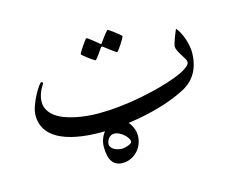

<svg xmlns="http://www.w3.org/2000/svg" viewBox="-72 -416 804 658"><g transform="rotate(-15 330.0 -87.0)"><path d="M616.2 -165Q616.2 -152.8 614 -137.9Q611.8 -123 605.7 -107.7Q599.6 -92.3 587.9 -77.9Q576.2 -63.5 557.1 -51.8Q529.3 -36.1 492.4 -22.9Q455.6 -9.8 414.3 -0.5Q373 8.8 329.6 13.9Q286.1 19 245.1 19Q196.3 19 158.4 11.7Q120.6 4.4 94.7 -9.8Q68.8 -23.9 55.4 -45.2Q42 -66.4 42 -94.2Q42 -109.4 48.6 -127.9Q55.2 -146.5 63.7 -162.6Q72.3 -178.7 80.1 -189.5Q87.9 -200.2 89.8 -200.2Q92.3 -200.2 94.5 -198.2Q96.7 -196.3 95.2 -193.8Q93.3 -190.4 89.6 -184.6Q85.9 -178.7 82.5 -170.9Q79.1 -163.1 76.7 -153.8Q74.2 -144.5 74.2 -133.8Q74.2 -117.2 82.3 -104Q90.3 -90.8 103.8 -81.1Q117.2 -71.3 135 -64.7Q152.8 -58.1 172.6 -54Q192.4 -49.8 213.1 -47.9Q233.9 -45.9 252.9 -45.9Q289.1 -45.9 328.1 -50Q367.2 -54.2 405 -61.5Q442.9 -68.8 476.8 -78.1Q510.7 -87.4 536.6 -97.4Q562.5 -107.4 577.6 -117.9Q592.8 -128.4 592.8 -137.2Q592.8 -142.1 588.4 -149.7Q584 -157.2 578.4 -166Q572.8 -174.8 568.4 -183.6Q564 -192.4 564 -199.2Q564 -204.1 566.7 -212.4Q569.3 -220.7 572.5 -229.5Q575.7 -238.3 579.1 -246.1Q582.5 -253.9 584 -257.8Q591.3 -249 597.4 -237.3Q603.5 -225.6 607.7 -212.6Q611.8 -199.7 614 -187.3Q616.2 -174.8 616.2 -165ZM400.4 -280.8Q400.4 -278.8 396 -271Q391.6 -263.2 386 -254.6Q380.4 -246.1 375.2 -239.3Q370.1 -232.4 368.2 -232.4Q367.2 -232.4 360.6 -237.1Q354 -241.7 346.2 -247.6Q337.4 -254.4 326.2 -262.7Q322.8 -266.1 319.3 -262.7Q312 -252.4 306.2 -243.7Q300.8 -236.3 296.1 -230.5Q291.5 -224.6 290 -224.6Q288.6 -224.6 281.5 -229.2Q274.4 -233.9 266.6 -239.7Q258.8 -245.6 252.4 -251Q246.1 -256.3 246.1 -257.8Q246.1 -259.8 250.7 -267.3Q255.4 -274.9 261.2 -283.4Q267.1 -292 272.2 -298.8Q277.3 -305.7 278.3 -305.7Q280.8 -305.7 287.1 -301Q293.5 -296.4 300.3 -291Q308.6 -284.7 318.4 -275.9Q321.3 -273.4 322.5 -273.2Q323.7 -272.9 326.2 -276.9Q333.5 -287.6 339.8 -295.9Q345.2 -302.7 350.1 -308.6Q355 -314.5 356 -314.5Q357.4 -314.5 364.7 -309.6Q372.1 -304.7 379.9 -298.6Q387.7 -292.5 394 -287.1Q400.4 -281.7 400.4 -280.8ZM363.3 60.5Q363.3 76.7 357.7 91.1Q352.1 105.5 342 116.2Q332 127 318.4 133.3Q304.7 139.6 288.6 139.6Q265.1 139.6 252.7 122.8Q240.2 106 240.2 69.8Q240.2 54.7 245.4 41Q250.5 27.3 259.8 16.8Q269 6.3 282 0Q294.9 -6.3 310.5 -6.3Q321.3 -6.3 330.8 0.2Q340.3 6.8 347.7 16.8Q355 26.9 359.1 38.6Q363.3 50.3 363.3 60.5ZM335.4 75.7Q335.4 69.8 330.6 62.5Q325.7 55.2 318.4 49.1Q311 43 302.5 38.8Q293.9 34.7 286.6 34.7Q273.9 34.7 266.1 44.4Q258.3 54.2 258.3 65.4Q258.3 71.3 262 76.2Q265.6 81.1 271.5 84.5Q277.3 87.9 284.9 89.8Q292.5 91.8 300.3 91.8Q304.7 91.8 310.8 90.3Q316.9 88.9 322.5 86.7Q328.1 84.5 331.8 81.5Q335.4 78.6 335.4 75.7Z"/></g></svg>

Font: Scheherazade Urdu
Style: Regular
Weight: 400
Designer: SIL International
Foundry: SIL International
Version: Version 1.005 (build 117/117)